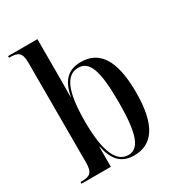

<svg xmlns="http://www.w3.org/2000/svg" viewBox="-184 -871 907 991"><g transform="rotate(-30 270.0 -375.0)"><path d="M325 10C432 10 495 -71 495 -268C495 -460 436 -546 326 -546C250 -546 208 -505 192 -417H190C191 -486 191 -540 191 -577V-760H16V-750H21C68 -750 90 -740 90 -679V-83C90 -24 72 -10 22 -10H15V0H190V-119H192C210 -33 249 10 325 10ZM300 -7C229 -7 191 -90 191 -269C191 -444 225 -527 299 -527C366 -527 392 -456 392 -269C392 -75 362 -7 300 -7Z"/></g></svg>

Font: Noto Serif Display Condensed Medium
Style: Regular
Weight: 500
Width: 3
Designer: Monotype Design Team
Foundry: Monotype Imaging Inc.
Version: Version 2.009